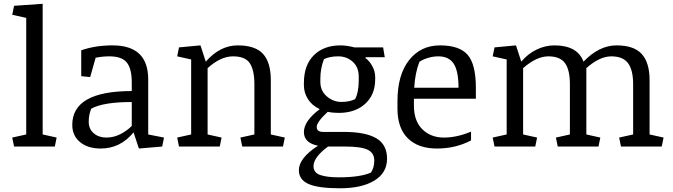

<svg xmlns="http://www.w3.org/2000/svg" viewBox="-20 -783 3595 1026"><path d="M120.1 -687.5 45.4 -704.1 55.2 -752 208 -762.7V-64.5L282.7 -47.9L272.9 0H55.2L45.4 -47.9L120.1 -64.5Z M684.1 -237.8Q532.7 -237.8 467.8 -202.6Q454.1 -170.9 454.1 -132.3Q454.1 -93.8 481 -70.8Q507.8 -47.9 547.9 -47.9Q587.9 -47.9 623.5 -66.2Q659.2 -84.5 684.1 -109.9ZM366.2 -115.7Q366.2 -296.4 684.1 -296.4V-342.8Q684.1 -416 657.5 -449Q630.9 -481.9 564.5 -481.9Q527.8 -481.9 491.2 -474.6L461.9 -371.1L414.1 -376V-514.2Q489.3 -540.5 581.5 -540.5Q772 -540.5 772 -358.9V-64.5L856.4 -47.9L846.7 0L722.2 10.7L693.8 -75.7Q623 10.7 518.1 10.7Q449.7 10.7 408 -23.4Q366.2 -57.6 366.2 -115.7Z M1427.2 -354.5V-64.5L1502 -47.9L1492.2 0H1274.4L1264.6 -47.9L1339.4 -64.5V-333Q1339.4 -407.7 1315.2 -444.8Q1291 -481.9 1225.1 -481.9Q1159.2 -481.9 1089.4 -418.9V-64.5L1164.1 -47.9L1154.3 0H936.5L926.8 -47.9L1001.5 -64.5V-465.3L926.8 -481.9L936.5 -529.8L1051.3 -540.5L1079.6 -453.6Q1155.8 -540.5 1250 -540.5Q1344.2 -540.5 1385.7 -494.9Q1427.2 -449.2 1427.2 -354.5Z M1897 -373Q1897 -424.3 1864.7 -453.1Q1832.5 -481.9 1787.6 -481.9Q1742.7 -481.9 1711.4 -467.3Q1691.9 -417 1691.9 -363.3V-344.7Q1691.9 -297.4 1726.6 -267.8Q1761.2 -238.3 1804.2 -238.3Q1847.2 -238.3 1877.4 -252.9Q1897 -289.6 1897 -354.5ZM1655.3 105Q1655.3 139.6 1690.9 152.1Q1726.6 164.6 1791 164.6Q1903.3 164.6 1961.9 139.6Q1980 114.3 1980 74.2Q1980 34.2 1944.6 17.1Q1909.2 0 1822.3 0H1732.9Q1655.3 57.6 1655.3 105ZM1799.3 -540.5Q1832 -540.5 1874 -529.8H2027.3L2036.1 -477.5H1934.6L1932.6 -472.7Q1953.6 -458.5 1969.2 -430.2Q1984.9 -401.9 1984.9 -371.1V-358.9Q1984.9 -276.9 1931.4 -228.3Q1877.9 -179.7 1789.6 -179.7Q1757.8 -179.7 1731.4 -185.5Q1672.4 -130.9 1672.4 -104.5Q1672.4 -78.1 1707 -78.1H1816.4Q1932.6 -78.1 1990.5 -44.4Q2048.3 -10.7 2048.3 64.9Q2048.3 140.6 1980.7 181.9Q1913.1 223.1 1796.9 223.1Q1680.7 223.1 1628.9 200.2Q1577.1 177.2 1577.1 126.5Q1577.1 62 1679.2 -4.4Q1604 -19 1604 -77.6Q1604 -136.2 1688.5 -199.7Q1646.5 -219.7 1625.2 -253.9Q1604 -288.1 1604 -327.1V-339.8Q1604 -435.5 1657.2 -488Q1710.4 -540.5 1799.3 -540.5Z M2430.2 -314Q2430.2 -402.8 2404.5 -442.4Q2378.9 -481.9 2322.3 -481.9Q2293.5 -481.9 2265.6 -473.1Q2237.8 -464.4 2221.2 -452.6Q2198.2 -393.6 2193.4 -314ZM2104 -202.1V-242.7Q2104 -382.8 2166 -461.7Q2228 -540.5 2331.5 -540.5Q2435.1 -540.5 2479 -490Q2522.9 -439.5 2522.9 -314V-255.4H2191.9V-218.3Q2191.9 -136.2 2237.1 -92Q2282.2 -47.9 2352.1 -47.9Q2421.9 -47.9 2497.1 -79.6V-32.7Q2415 10.7 2314.9 10.7Q2214.8 10.7 2159.4 -43.9Q2104 -98.6 2104 -202.1Z M2775.4 -418.9V-64.5L2850.1 -47.9L2840.3 0H2622.6L2612.8 -47.9L2687.5 -64.5V-465.3L2612.8 -481.9L2622.6 -529.8L2737.3 -540.5L2765.6 -453.6Q2800.8 -495.6 2847.4 -518.1Q2894 -540.5 2942.9 -540.5Q3065.4 -540.5 3098.1 -453.6Q3181.6 -540.5 3274.4 -540.5Q3367.7 -540.5 3409.4 -494.4Q3451.2 -448.2 3451.2 -354.5V-64.5L3525.9 -47.9L3516.1 0H3298.3L3288.6 -47.9L3363.3 -64.5V-333Q3363.3 -408.7 3336.2 -445.3Q3309.1 -481.9 3246.6 -481.9Q3184.1 -481.9 3113.3 -418.9V-64.5L3188 -47.9L3178.2 0H2960.4L2950.7 -47.9L3025.4 -64.5V-333Q3025.4 -409.2 2999.3 -445.6Q2973.1 -481.9 2910.2 -481.9Q2847.2 -481.9 2775.4 -418.9Z"/></svg>

Font: NoticiaText-Regular
Style: Regular
Weight: 400
Designer: JM Sole
Foundry: JM Sole
Version: Version 1.003